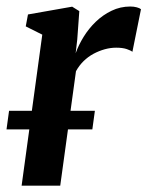

<svg xmlns="http://www.w3.org/2000/svg" viewBox="-22 -584 463 604"><path d="M46 0 111 -475 59 -501 66 -538.5 205 -563 227.5 -549 221 -459.5 216 -416.5Q225 -442 241 -468Q257 -494 279.2 -515.5Q301.5 -537 329 -550.2Q356.5 -563.5 388 -563.5Q399 -563.5 408.2 -561Q417.5 -558.5 421.5 -555L394.5 -421Q390 -425 377 -429.5Q364 -434 343.5 -434Q325.5 -434 307.5 -429Q289.5 -424 272.2 -414.8Q255 -405.5 241 -391.8Q227 -378 217 -360L167.5 0ZM276.5 -235.5 268.5 -177H-1.5L6.5 -235.5Z"/></svg>

Font: Merriweather 28pt SemiBold
Style: Italic
Weight: 600
Italic angle: -7.8°
Version: Version 2.101